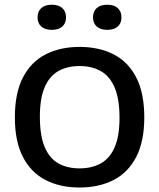

<svg xmlns="http://www.w3.org/2000/svg" viewBox="-20 -806 690 833"><path d="M325 7.5Q240.5 7.5 177.5 -25Q114.5 -57.5 79.5 -125Q44.5 -192.5 44.5 -297Q44.5 -402 79.5 -469.8Q114.5 -537.5 177.8 -570Q241 -602.5 325 -602.5Q410 -602.5 473.2 -570Q536.5 -537.5 571.2 -469.8Q606 -402 606 -297Q606 -192.5 571 -125Q536 -57.5 472.8 -25Q409.5 7.5 325 7.5ZM325 -75.5Q378.5 -75.5 417.5 -97.2Q456.5 -119 477.5 -167.2Q498.5 -215.5 498.5 -295Q498.5 -377 477.2 -426.5Q456 -476 417 -497.8Q378 -519.5 325 -519.5Q272.5 -519.5 233.8 -498Q195 -476.5 174 -428Q153 -379.5 153 -300Q153 -217.5 173.8 -168.2Q194.5 -119 233.2 -97.2Q272 -75.5 325 -75.5ZM445.5 -676.5Q415.5 -676.5 399.5 -691Q383.5 -705.5 383.5 -730.5Q383.5 -756 399.5 -770.8Q415.5 -785.5 445.5 -785.5Q475 -785.5 491 -770.8Q507 -756 507 -730.5Q507 -705.5 491 -691Q475 -676.5 445.5 -676.5ZM204.5 -676.5Q175 -676.5 159 -691Q143 -705.5 143 -730.5Q143 -756 159 -770.8Q175 -785.5 204.5 -785.5Q234.5 -785.5 250.5 -770.8Q266.5 -756 266.5 -730.5Q266.5 -705.5 250.5 -691Q234.5 -676.5 204.5 -676.5Z"/></svg>

Font: Encode Sans SC Medium
Style: Regular
Weight: 500
Version: Version 3.002